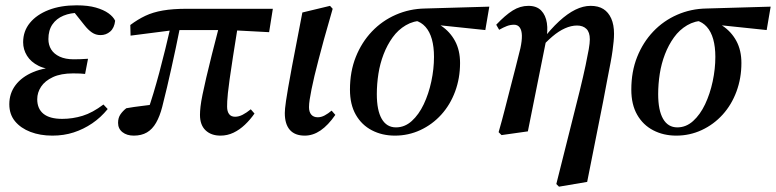

<svg xmlns="http://www.w3.org/2000/svg" viewBox="-20 -496 2918 722"><path d="M177 14Q131 14 94.5 0Q58 -14 36.5 -40Q15 -66 15 -104Q15 -145 38.5 -176Q62 -207 105 -225Q148 -243 206 -244L199 -233Q154 -234 125 -248.5Q96 -263 81.5 -286.5Q67 -310 67 -337Q67 -379 92.5 -410Q118 -441 163 -458.5Q208 -476 268 -476Q311 -476 340.5 -467.5Q370 -459 388 -446Q406 -433 413 -418Q410 -391 394.5 -377.5Q379 -364 358 -364Q340 -364 325.5 -374Q311 -384 297 -402L254 -456L310 -460L320 -444Q309 -447 299 -447.5Q289 -448 279 -448Q245 -448 218.5 -437Q192 -426 177 -404Q162 -382 162 -349Q162 -327 172.5 -310Q183 -293 204.5 -283Q226 -273 257 -273Q272 -273 283 -273.5Q294 -274 311 -275L300 -218Q292 -219 281 -219.5Q270 -220 255 -220Q209 -220 179 -206Q149 -192 134.5 -170Q120 -148 120 -123Q120 -87 143.5 -68Q167 -49 214 -49Q253 -49 290.5 -60.5Q328 -72 369 -103L385 -86Q359 -54 326.5 -32Q294 -10 257 2Q220 14 177 14Z M483 14Q457 14 440.5 1Q424 -12 424 -34Q424 -53 433 -66Q442 -79 455 -89Q483 -94 513 -97.5Q543 -101 572 -105L565 -78L534 -75Q546 -109 557 -145.5Q568 -182 579 -223Q590 -264 601.5 -311Q613 -358 626 -414L661 -413Q650 -358 641 -315.5Q632 -273 624 -237.5Q616 -202 608 -167.5Q600 -133 590 -94Q581 -59 567 -34.5Q553 -10 532.5 2Q512 14 483 14ZM471 -362 470 -402Q498 -423 526.5 -436.5Q555 -450 592.5 -456.5Q630 -463 683 -463H1006L992 -375L841 -383H635ZM809 14Q774 14 753 -6Q732 -26 732 -64Q732 -77 734 -95Q736 -113 741.5 -140Q747 -167 755.5 -203.5Q764 -240 776.5 -290Q789 -340 806 -405L876 -408Q864 -333 856 -282Q848 -231 843.5 -198Q839 -165 837 -146Q835 -127 834.5 -115.5Q834 -104 834 -95Q834 -77 841.5 -67Q849 -57 864 -57Q878 -57 892.5 -64.5Q907 -72 923 -85L937 -69Q921 -46 901 -27Q881 -8 858 3Q835 14 809 14Z M1126 14Q1089 14 1070 -7.5Q1051 -29 1051 -71Q1051 -79 1052 -88.5Q1053 -98 1055.5 -116.5Q1058 -135 1063.5 -166Q1069 -197 1078 -246L1117 -449L1221 -474L1231 -463L1198 -347Q1187 -306 1178 -272Q1169 -238 1162.5 -210.5Q1156 -183 1151.5 -160.5Q1147 -138 1144.5 -121.5Q1142 -105 1142 -93Q1142 -75 1150.5 -65Q1159 -55 1175 -55Q1188 -55 1201 -62Q1214 -69 1227 -80L1241 -64Q1214 -25 1185.5 -5.5Q1157 14 1126 14Z M1465 14Q1417 14 1378.5 -6Q1340 -26 1318 -64.5Q1296 -103 1296 -159Q1296 -227 1318 -282Q1340 -337 1378.5 -377.5Q1417 -418 1468.5 -440.5Q1520 -463 1578 -464L1820 -471L1805 -383L1595 -405L1572 -419Q1535 -418 1506 -401Q1477 -384 1456.5 -355.5Q1436 -327 1422.5 -292Q1409 -257 1403 -218.5Q1397 -180 1397 -142Q1397 -81 1415.5 -49Q1434 -17 1469 -17Q1502 -17 1528.5 -41Q1555 -65 1573.5 -104Q1592 -143 1602 -190Q1612 -237 1612 -282Q1612 -320 1604 -348.5Q1596 -377 1580 -395Q1564 -413 1541 -419L1562 -427Q1606 -421 1639 -399Q1672 -377 1691 -342Q1710 -307 1710 -259Q1710 -202 1691.5 -152Q1673 -102 1639.5 -65Q1606 -28 1561 -7Q1516 14 1465 14Z M1855 1Q1868 -44 1878.5 -85.5Q1889 -127 1899 -165.5Q1909 -204 1918.5 -241Q1928 -278 1937 -315Q1943 -343 1942.5 -362.5Q1942 -382 1934.5 -392.5Q1927 -403 1913 -403Q1899 -403 1886 -398Q1873 -393 1857 -384L1846 -403Q1880 -439 1908 -456.5Q1936 -474 1967 -474Q1998 -474 2015 -456.5Q2032 -439 2036.5 -409.5Q2041 -380 2033 -341L1965 -2L1866 12ZM2072 196 2125 -15Q2146 -97 2160 -154.5Q2174 -212 2182 -250Q2190 -288 2194 -311Q2198 -334 2198 -348Q2198 -375 2185 -387.5Q2172 -400 2150 -400Q2128 -400 2104.5 -389.5Q2081 -379 2057.5 -359Q2034 -339 2009 -311L2006 -343H2017Q2051 -387 2082.5 -416Q2114 -445 2143.5 -459.5Q2173 -474 2201 -474Q2230 -474 2249 -462Q2268 -450 2278.5 -426.5Q2289 -403 2289 -369Q2289 -355 2287.5 -340Q2286 -325 2283.5 -306Q2281 -287 2276 -260.5Q2271 -234 2264 -198.5Q2257 -163 2248 -114L2188 188L2082 206Z M2523 14Q2475 14 2436.5 -6Q2398 -26 2376 -64.5Q2354 -103 2354 -159Q2354 -227 2376 -282Q2398 -337 2436.5 -377.5Q2475 -418 2526.5 -440.5Q2578 -463 2636 -464L2878 -471L2863 -383L2653 -405L2630 -419Q2593 -418 2564 -401Q2535 -384 2514.5 -355.5Q2494 -327 2480.5 -292Q2467 -257 2461 -218.5Q2455 -180 2455 -142Q2455 -81 2473.5 -49Q2492 -17 2527 -17Q2560 -17 2586.5 -41Q2613 -65 2631.5 -104Q2650 -143 2660 -190Q2670 -237 2670 -282Q2670 -320 2662 -348.5Q2654 -377 2638 -395Q2622 -413 2599 -419L2620 -427Q2664 -421 2697 -399Q2730 -377 2749 -342Q2768 -307 2768 -259Q2768 -202 2749.5 -152Q2731 -102 2697.5 -65Q2664 -28 2619 -7Q2574 14 2523 14Z"/></svg>

Font: Source Serif 4 48pt SemiBold
Style: Italic
Weight: 600
Italic angle: -12°
Designer: Frank Grießhammer
Foundry: Adobe Systems Incorporated
Version: Version 4.004;hotconv 1.0.116;makeotfexe 2.5.65601